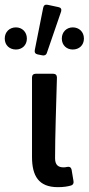

<svg xmlns="http://www.w3.org/2000/svg" viewBox="-58 -774 372 805"><path d="M123 -741.2 87.9 -564.5C85.9 -554.7 89.8 -547.9 99.6 -545.9L119.1 -542C127.9 -540 135.7 -543 138.7 -552.7L198.2 -725.6C201.2 -735.4 197.3 -742.2 187.5 -744.1L141.6 -753.9C131.8 -755.9 125 -752 123 -741.2ZM-38.1 -612.3C-38.1 -584 -17.6 -566.4 8.8 -566.4C34.2 -566.4 54.7 -584 54.7 -612.3C54.7 -640.6 34.2 -659.2 8.8 -659.2C-17.6 -659.2 -38.1 -640.6 -38.1 -612.3ZM201.2 -612.3C201.2 -584 221.7 -566.4 247.1 -566.4C273.4 -566.4 293.9 -584 293.9 -612.3C293.9 -640.6 273.4 -659.2 247.1 -659.2C221.7 -659.2 201.2 -640.6 201.2 -612.3ZM76.2 -116.2C76.2 -37.1 103.5 10.7 184.6 10.7C209 10.7 225.6 7.8 239.3 3.9C249 1 252 -6.8 250 -15.6L242.2 -62.5C240.2 -72.3 233.4 -76.2 223.6 -74.2C218.8 -73.2 213.9 -72.3 209 -72.3C186.5 -72.3 172.9 -82 172.9 -110.4C172.9 -205.1 177.7 -335 180.7 -449.2C180.7 -459 174.8 -464.8 165 -464.8H91.8C82 -464.8 76.2 -459 76.2 -449.2Z"/></svg>

Font: Ed Sans Neue Medium
Style: Regular
Weight: 500
Designer: Stephen Hutchings
Version: Version 1.004;PS 001.004;hotconv 1.0.88;makeotf.lib2.5.64775